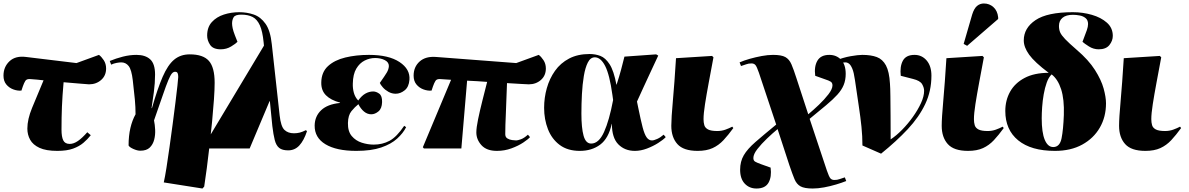

<svg xmlns="http://www.w3.org/2000/svg" viewBox="-21 -852 6827 1102"><path d="M308 14Q243 14 205.5 -3.5Q168 -21 152 -50Q136 -79 136 -114Q136 -167 163 -232.5Q190 -298 229 -391Q210 -393 191.5 -395Q173 -397 154 -398Q132 -400 124.5 -388Q117 -376 110 -356L102 -332Q79 -330 55 -339Q31 -348 15 -367.5Q-1 -387 -1 -418Q-1 -468 33.5 -500.5Q68 -533 129 -525L418 -490L547 -537Q561 -527 574.5 -506.5Q588 -486 588 -459Q588 -418 559.5 -393Q531 -368 490 -368Q481 -368 438.5 -372Q396 -376 344 -380Q337 -301 334.5 -240Q332 -179 332 -108Q332 -67 342 -46.5Q352 -26 379 -26Q402 -26 426.5 -43Q451 -60 480 -93L500 -76Q482 -53 458 -32.5Q434 -12 398.5 1Q363 14 308 14Z M1141 230 919 195Q926 164 934.5 110.5Q943 57 952 -8Q961 -73 970 -139.5Q979 -206 986 -264Q993 -322 997.5 -361.5Q1002 -401 1002 -410Q1002 -424 998.5 -432Q995 -440 984 -440Q974 -440 965.5 -430Q957 -420 945 -391.5Q933 -363 914 -307.5Q895 -252 863 -161Q868 -137 869.5 -107.5Q871 -78 864 -50.5Q857 -23 838.5 -5Q820 13 784 13Q767 13 744.5 3Q722 -7 717 -17Q717 -73 727.5 -117.5Q738 -162 757 -196Q757 -237 753 -281Q749 -325 741 -392Q734 -452 717.5 -473Q701 -494 675 -494Q664 -494 648 -491Q632 -488 617 -481L609 -502Q645 -517 684.5 -527Q724 -537 762 -537Q813 -537 841 -511.5Q869 -486 869 -424Q869 -376 862 -323Q855 -270 849 -232L851 -231Q883 -343 912.5 -411Q942 -479 978.5 -509.5Q1015 -540 1068 -540Q1145 -540 1178 -502.5Q1211 -465 1211 -377Q1211 -339 1207 -281.5Q1203 -224 1196.5 -156Q1190 -88 1182 -18.5Q1174 51 1166 113Q1158 175 1151 219Z M1633 11Q1599 11 1581.5 -3Q1564 -17 1556 -48Q1548 -79 1542 -129L1528 -271H1526L1412 0H1152L1145 -8L1494 -590L1492 -610Q1486 -672 1470.5 -706.5Q1455 -741 1429 -754.5Q1403 -768 1364 -768Q1329 -768 1320 -753Q1311 -738 1311 -717Q1311 -706 1314.5 -689.5Q1318 -673 1327 -650L1342 -612Q1333 -602 1306 -585.5Q1279 -569 1246 -569Q1202 -569 1185 -594.5Q1168 -620 1168 -648Q1168 -696 1195 -725.5Q1222 -755 1264 -768.5Q1306 -782 1352 -782Q1396 -782 1435.5 -768.5Q1475 -755 1503 -715.5Q1531 -676 1539 -598L1584 -190Q1591 -126 1611.5 -106.5Q1632 -87 1666 -87Q1684 -87 1699.5 -91Q1715 -95 1735 -105L1741 -99Q1723 -45 1697 -17Q1671 11 1633 11Z M2024 14Q1910 14 1847 -24Q1784 -62 1785 -132Q1786 -185 1822.5 -219.5Q1859 -254 1930 -261L1931 -263Q1878 -277 1850 -305Q1822 -333 1823 -379Q1824 -438 1861.5 -472.5Q1899 -507 1961 -522Q2023 -537 2097 -537Q2210 -537 2272 -496Q2334 -455 2329 -394Q2326 -353 2301.5 -333.5Q2277 -314 2250 -314Q2228 -314 2208.5 -325Q2189 -336 2176 -351Q2163 -366 2159 -376Q2188 -417 2199 -435.5Q2210 -454 2211 -473Q2211 -495 2187.5 -507Q2164 -519 2132 -519Q2101 -519 2072 -504.5Q2043 -490 2024 -458Q2005 -426 2004 -372Q2003 -345 2010 -319.5Q2017 -294 2035 -275Q2055 -303 2076.5 -315Q2098 -327 2121 -327Q2138 -327 2155.5 -314.5Q2173 -302 2172 -266Q2171 -229 2151 -212.5Q2131 -196 2110 -196Q2087 -196 2068 -212Q2049 -228 2036 -254Q2016 -238 1996.5 -214.5Q1977 -191 1976 -146Q1975 -98 1998 -71Q2021 -44 2055.5 -33Q2090 -22 2124 -22Q2174 -22 2215 -44Q2256 -66 2299 -130L2310 -122Q2293 -88 2258.5 -56.5Q2224 -25 2167 -5.5Q2110 14 2024 14Z M2831 14Q2772 14 2742.5 -18.5Q2713 -51 2713 -92Q2713 -119 2723 -167.5Q2733 -216 2747.5 -273.5Q2762 -331 2775 -382Q2747 -384 2718 -386Q2689 -388 2660 -389L2627 0H2412L2406 -7L2568 -394Q2553 -395 2538 -396Q2523 -397 2508 -398Q2486 -400 2478.5 -388Q2471 -376 2464 -356L2456 -332Q2433 -330 2409 -339Q2385 -348 2369 -367.5Q2353 -387 2353 -418Q2353 -468 2387.5 -499Q2422 -530 2483 -525L2942 -490L3071 -537Q3085 -527 3098.5 -506.5Q3112 -486 3112 -459Q3112 -418 3083.5 -393Q3055 -368 3014 -368Q3007 -368 2973 -370Q2939 -372 2889 -375Q2886 -275 2882.5 -202.5Q2879 -130 2879 -82Q2879 -65 2891 -57.5Q2903 -50 2918.5 -48Q2934 -46 2942 -46Q2950 -46 2968.5 -52.5Q2987 -59 3009 -79L3021 -65Q3011 -53 2982.5 -34Q2954 -15 2914.5 -0.5Q2875 14 2831 14Z M3307 14Q3237 14 3191.5 -20Q3146 -54 3124 -110.5Q3102 -167 3102 -233Q3102 -291 3117.5 -346Q3133 -401 3164.5 -445.5Q3196 -490 3245.5 -516Q3295 -542 3363 -542Q3396 -542 3425 -531Q3454 -520 3478 -483Q3502 -446 3517 -366H3518Q3535 -419 3544 -453Q3553 -487 3563 -527L3745 -540L3757 -533Q3729 -473 3708.5 -429Q3688 -385 3671 -348Q3654 -311 3635 -269L3643 -230Q3657 -161 3667.5 -121Q3678 -81 3690.5 -63.5Q3703 -46 3721 -46Q3732 -46 3751 -54.5Q3770 -63 3788 -79L3800 -65Q3786 -50 3757 -31.5Q3728 -13 3692.5 0.5Q3657 14 3623 14Q3565 14 3528 -23.5Q3491 -61 3491 -141H3490Q3472 -58 3424 -22Q3376 14 3307 14ZM3372 -28Q3416 -28 3446 -94.5Q3476 -161 3498 -278L3494 -307Q3478 -423 3452.5 -473Q3427 -523 3393 -523Q3368 -523 3353 -493.5Q3338 -464 3330 -416Q3322 -368 3319 -311.5Q3316 -255 3316 -200Q3316 -118 3328.5 -73Q3341 -28 3372 -28Z M3983 14Q3902 14 3867 -25Q3832 -64 3832 -130Q3832 -174 3841 -273.5Q3850 -373 3859 -518L4066 -531L4074 -523Q4060 -448 4047 -378.5Q4034 -309 4025.5 -254.5Q4017 -200 4017 -168Q4017 -149 4021.5 -133.5Q4026 -118 4043 -109Q4060 -100 4096 -100Q4121 -100 4143 -108Q4165 -116 4182 -125L4188 -117Q4159 -77 4131.5 -47.5Q4104 -18 4069 -2Q4034 14 3983 14Z M4321 230Q4280 230 4253.5 202Q4227 174 4227 122Q4227 75 4248 39Q4269 3 4315 -37Q4361 -77 4434 -137L4335 -434Q4323 -469 4315 -478.5Q4307 -488 4292 -488Q4275 -488 4262 -483Q4249 -478 4232 -473L4224 -494Q4249 -505 4282.5 -514.5Q4316 -524 4351 -530.5Q4386 -537 4416 -537Q4464 -537 4486.5 -524.5Q4509 -512 4521.5 -483Q4534 -454 4550 -404L4618 -196Q4647 -220 4679 -250.5Q4711 -281 4734 -311Q4757 -341 4757 -362Q4757 -377 4746.5 -383.5Q4736 -390 4714 -397L4658 -417Q4651 -470 4670.5 -503.5Q4690 -537 4739 -537Q4780 -537 4806.5 -509Q4833 -481 4833 -428Q4833 -393 4821.5 -364.5Q4810 -336 4785 -308.5Q4760 -281 4720.5 -248Q4681 -215 4626 -170L4725 127Q4737 162 4745 171.5Q4753 181 4768 181Q4785 181 4798 176Q4811 171 4828 166L4836 187Q4811 197 4777.5 207Q4744 217 4709 223.5Q4674 230 4644 230Q4596 230 4573.5 217.5Q4551 205 4539 176Q4527 147 4510 97L4442 -111Q4414 -88 4381.5 -57Q4349 -26 4326 3.5Q4303 33 4303 55Q4303 70 4313.5 76Q4324 82 4346 90L4402 110Q4409 163 4390 196.5Q4371 230 4321 230Z M5036 30 4929 -17Q4929 -70 4923.5 -124Q4918 -178 4908 -243.5Q4898 -309 4886 -393Q4880 -436 4871 -457.5Q4862 -479 4852 -486.5Q4842 -494 4831 -494Q4819 -494 4802 -490Q4785 -486 4776 -481L4768 -502Q4818 -522 4861.5 -529.5Q4905 -537 4928 -537Q4978 -537 5011.5 -524.5Q5045 -512 5064 -476.5Q5083 -441 5087 -372Q5089 -348 5089.5 -299.5Q5090 -251 5090.5 -187Q5091 -123 5091 -52Q5123 -73 5156.5 -107Q5190 -141 5218.5 -181Q5247 -221 5265 -260Q5283 -299 5283 -331Q5283 -349 5271.5 -369Q5260 -389 5219 -399L5149 -417Q5143 -470 5161 -503.5Q5179 -537 5228 -537Q5270 -537 5297.5 -505Q5325 -473 5325 -418Q5325 -330 5289.5 -255Q5254 -180 5189 -110.5Q5124 -41 5036 30Z M5535 14Q5454 14 5419 -25Q5384 -64 5384 -130Q5384 -174 5393 -273.5Q5402 -373 5411 -518L5618 -531L5626 -523Q5612 -448 5599 -378.5Q5586 -309 5577.5 -254.5Q5569 -200 5569 -168Q5569 -149 5573.5 -133.5Q5578 -118 5595 -109Q5612 -100 5648 -100Q5673 -100 5695 -108Q5717 -116 5734 -125L5740 -117Q5711 -77 5683.5 -47.5Q5656 -18 5621 -2Q5586 14 5535 14ZM5530 -589 5510 -600 5559 -769Q5570 -804 5587 -818Q5604 -832 5626 -832Q5658 -832 5681 -811Q5704 -790 5708 -753V-743Z M6034 14Q5897 14 5823 -46.5Q5749 -107 5749 -215Q5749 -276 5776.5 -325.5Q5804 -375 5859.5 -404.5Q5915 -434 5998 -434Q5917 -495 5886 -538Q5855 -581 5855 -620Q5855 -691 5922.5 -736.5Q5990 -782 6137 -782Q6193 -782 6245.5 -767Q6298 -752 6332 -722Q6366 -692 6366 -646Q6366 -618 6346.5 -593.5Q6327 -569 6285 -569Q6255 -569 6229 -585.5Q6203 -602 6192 -612Q6210 -659 6217 -679Q6224 -699 6224 -714Q6224 -736 6210.5 -747.5Q6197 -759 6177 -763Q6157 -767 6137 -767Q6098 -767 6077.5 -750Q6057 -733 6057 -703Q6057 -682 6064 -666Q6071 -650 6092.5 -627.5Q6114 -605 6159 -566Q6227 -508 6263.5 -450.5Q6300 -393 6313.5 -343.5Q6327 -294 6327 -259Q6327 -181 6291.5 -119.5Q6256 -58 6190.5 -22Q6125 14 6034 14ZM6024 -8Q6062 -8 6072 -58.5Q6082 -109 6085 -192Q6088 -282 6069.5 -339.5Q6051 -397 6015 -425Q5998 -409 5987 -378.5Q5976 -348 5969.5 -311Q5963 -274 5960.5 -237.5Q5958 -201 5958 -173Q5958 -91 5975.5 -49.5Q5993 -8 6024 -8Z M6553 14Q6472 14 6437 -25Q6402 -64 6402 -130Q6402 -174 6411 -273.5Q6420 -373 6429 -518L6636 -531L6644 -523Q6630 -448 6617 -378.5Q6604 -309 6595.5 -254.5Q6587 -200 6587 -168Q6587 -149 6591.5 -133.5Q6596 -118 6613 -109Q6630 -100 6666 -100Q6691 -100 6713 -108Q6735 -116 6752 -125L6758 -117Q6729 -77 6701.5 -47.5Q6674 -18 6639 -2Q6604 14 6553 14Z"/></svg>

Font: Literata 72pt Black
Style: Italic
Weight: 900
Italic angle: -2°
Designer: Latin by Veronika Burian and Jose Scaglione. Greek by Irene Vlachou. Cyrillic by Vera Evstafieva
Foundry: TypeTogether
Version: Version 3.002